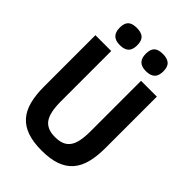

<svg xmlns="http://www.w3.org/2000/svg" viewBox="-274 -1074 1202 1202"><g transform="rotate(45 327.5 -472.5)"><path d="M206 -803Q129 -803 129 -880Q129 -920 147.5 -937.5Q166 -955 206 -955Q246 -955 265.5 -937.5Q285 -920 285 -880Q285 -839 265.5 -821Q246 -803 206 -803ZM437 -803Q360 -803 360 -880Q360 -920 378.5 -937.5Q397 -955 437 -955Q476 -955 496 -937.5Q516 -920 516 -880Q516 -839 496 -821Q476 -803 437 -803ZM327 10Q253 10 201 -8Q149 -26 116.5 -62.5Q84 -99 69.5 -154.5Q55 -210 55 -285V-739H195V-294Q195 -194 225.5 -151.5Q256 -109 327 -109Q363 -109 388 -119Q413 -129 429 -151Q445 -173 452 -208.5Q459 -244 459 -294V-739H599V-285Q599 -210 584.5 -154.5Q570 -99 537.5 -62.5Q505 -26 453.5 -8Q402 10 327 10Z"/></g></svg>

Font: Encode Sans Compressed
Style: Bold
Weight: 700
Designer: Pablo Impallari, Andres Torresi
Foundry: Pablo Impallari, Andres Torresi
Version: Version 1.000; ttfautohint (v1.00) -l 8 -r 50 -G 200 -x 14 -